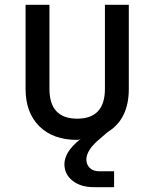

<svg xmlns="http://www.w3.org/2000/svg" viewBox="-20 -570 640 796"><path d="M370 206Q314 206 280.5 179Q247 152 247 111Q247 87 262 61.5Q277 36 315 5Q308 10 300 10Q200 10 143 -46.5Q86 -103 86 -202V-550H185V-202Q185 -78 300 -78Q415 -78 415 -202V-550H514V-202Q514 -76 427 -23L398 2Q366 28 352 50Q338 72 338 91Q338 112 352 126Q366 140 391 140H453V206Z"/></svg>

Font: Pitagon Sans Mono Medium
Style: Regular
Weight: 500
Monospace: yes
Designer: Travis Tran
Foundry: Pitagon
Version: Version 1.001; ttfautohint (v1.8.4.7-5d5b);gftools[0.9.26]